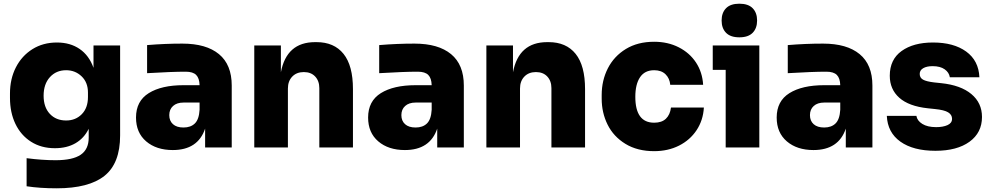

<svg xmlns="http://www.w3.org/2000/svg" viewBox="-20 -798 5359 1039"><path d="M124 210V58Q208 69 281 69Q373 69 416.5 39.5Q460 10 460 -53V-101Q435 -50 388.5 -23Q342 4 277 4Q203 4 148 -31Q93 -66 63.5 -127.5Q34 -189 34 -268V-292Q34 -371 66 -433.5Q98 -496 155.5 -532Q213 -568 288 -568Q360 -568 411 -533Q462 -498 486 -431V-552H630V-65Q630 86 545.5 153.5Q461 221 287 221Q196 221 124 210ZM456 -273V-297Q456 -352 421.5 -385Q387 -418 338 -418Q284 -418 250 -380.5Q216 -343 216 -280Q216 -218 249.5 -182Q283 -146 338 -146Q389 -146 422.5 -180Q456 -214 456 -273Z M1090 -102Q1051 14 915 14Q826 14 771 -33Q716 -80 716 -162Q716 -251 785 -294Q854 -337 973 -337H1060Q1059 -375 1041.5 -392.5Q1024 -410 985 -410Q910 -410 776 -402V-554Q872 -562 967 -562Q1096 -562 1165 -505Q1234 -448 1234 -335V0H1090ZM973 -108Q1012 -108 1034.5 -130Q1057 -152 1060 -204V-243H973Q937 -243 916.5 -224.5Q896 -206 896 -175Q896 -144 916 -126Q936 -108 973 -108Z M1356 -552H1500V-407Q1531 -570 1685 -570H1693Q1788 -570 1839 -506.5Q1890 -443 1890 -316V0H1708V-321Q1708 -360 1685.5 -384Q1663 -408 1624 -408Q1585 -408 1561.5 -383.5Q1538 -359 1538 -319V0H1356Z M2346 -102Q2307 14 2171 14Q2082 14 2027 -33Q1972 -80 1972 -162Q1972 -251 2041 -294Q2110 -337 2229 -337H2316Q2315 -375 2297.5 -392.5Q2280 -410 2241 -410Q2166 -410 2032 -402V-554Q2128 -562 2223 -562Q2352 -562 2421 -505Q2490 -448 2490 -335V0H2346ZM2229 -108Q2268 -108 2290.5 -130Q2313 -152 2316 -204V-243H2229Q2193 -243 2172.5 -224.5Q2152 -206 2152 -175Q2152 -144 2172 -126Q2192 -108 2229 -108Z M2612 -552H2756V-407Q2787 -570 2941 -570H2949Q3044 -570 3095 -506.5Q3146 -443 3146 -316V0H2964V-321Q2964 -360 2941.5 -384Q2919 -408 2880 -408Q2841 -408 2817.5 -383.5Q2794 -359 2794 -319V0H2612Z M3236 -264V-284Q3236 -363 3269.5 -428.5Q3303 -494 3367 -533Q3431 -572 3520 -572Q3594 -572 3653 -542Q3712 -512 3746.5 -459.5Q3781 -407 3785 -339H3607Q3604 -374 3581.5 -396Q3559 -418 3520 -418Q3469 -418 3443.5 -380Q3418 -342 3418 -274Q3418 -134 3520 -134Q3561 -134 3583.5 -155.5Q3606 -177 3611 -216H3789Q3785 -147 3749.5 -93.5Q3714 -40 3654.5 -10Q3595 20 3520 20Q3429 20 3364.5 -19.5Q3300 -59 3268 -123.5Q3236 -188 3236 -264Z M3907 -420H3837V-552H4089V0H3907ZM3885 -687Q3885 -729 3909 -753.5Q3933 -778 3981 -778Q4029 -778 4053 -753.5Q4077 -729 4077 -687Q4077 -645 4053 -620.5Q4029 -596 3981 -596Q3933 -596 3909 -620.5Q3885 -645 3885 -687Z M4557 -102Q4518 14 4382 14Q4293 14 4238 -33Q4183 -80 4183 -162Q4183 -251 4252 -294Q4321 -337 4440 -337H4527Q4526 -375 4508.5 -392.5Q4491 -410 4452 -410Q4377 -410 4243 -402V-554Q4339 -562 4434 -562Q4563 -562 4632 -505Q4701 -448 4701 -335V0H4557ZM4440 -108Q4479 -108 4501.5 -130Q4524 -152 4527 -204V-243H4440Q4404 -243 4383.5 -224.5Q4363 -206 4363 -175Q4363 -144 4383 -126Q4403 -108 4440 -108Z M4779 -171H4939Q4943 -145 4971 -127.5Q4999 -110 5046 -110Q5083 -110 5107.5 -121Q5132 -132 5132 -155Q5132 -177 5111 -190Q5090 -203 5039 -208L5001 -212Q4898 -223 4846.5 -269Q4795 -315 4795 -388Q4795 -476 4859 -522Q4923 -568 5029 -568Q5141 -568 5208.5 -519Q5276 -470 5280 -380H5120Q5116 -406 5092 -423Q5068 -440 5027 -440Q4995 -440 4976 -429Q4957 -418 4957 -398Q4957 -377 4975 -367Q4993 -357 5035 -352L5073 -348Q5179 -337 5236.5 -289Q5294 -241 5294 -165Q5294 -80 5226.5 -31Q5159 18 5042 18Q4922 18 4852.5 -31.5Q4783 -81 4779 -171Z"/></svg>

Font: Sora-SIA ExtraBold
Style: Regular
Weight: 800
Designer: Jonathan Barnbrook, Julián Moncada
Foundry: Barnbrook Fonts
Version: Version 2.000